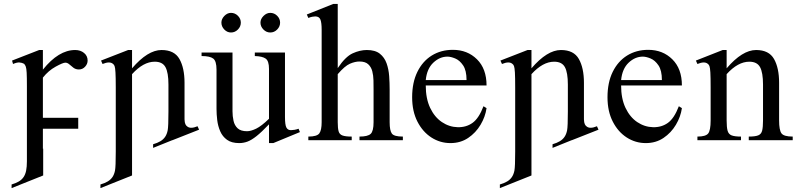

<svg xmlns="http://www.w3.org/2000/svg" viewBox="-20 -715 4101 979"><path d="M117.2 -274.4Q117.2 -321.8 116 -344Q114.7 -366.2 111.6 -375Q108.4 -383.8 103 -389.6Q92.3 -395.5 79.3 -396.5Q66.4 -397.5 46.4 -388.7L41.5 -406.2L179.7 -460H198.7V-359.9Q278.8 -460 363.3 -460Q390.1 -460 408.4 -445.1Q426.8 -430.2 426.8 -406.2Q426.8 -388.7 413.8 -374.8Q400.9 -360.8 382.3 -360.8Q366.2 -360.8 354.5 -369.6Q342.8 -378.4 333.3 -387Q323.7 -395.5 313 -395.5Q300.8 -395.5 263.9 -375.2Q227.1 -355 198.7 -319.3V-114.3H378.9V-58.6H198.7V43H200.2V179.7L39.1 244.1V225.6Q61 219.2 76.2 210.2Q91.3 201.2 100.3 187.7Q109.4 174.3 113.3 154.8Q117.2 135.3 117.2 107.4Z M857.9 0 760.7 39.1V20.5Q782.7 14.2 797.9 5.1Q813 -3.9 822 -17.3Q831.1 -30.8 835 -50.3Q838.9 -69.8 838.9 -146.5V-283.7Q838.9 -344.7 823.7 -372.6Q808.6 -400.4 769 -400.4Q710.9 -400.4 653.3 -336.9V179.7L492.2 244.1V225.6Q514.2 219.2 529.3 210.2Q544.4 201.2 553.5 187.7Q562.5 174.3 566.4 154.8Q570.3 135.3 570.3 58.6V-267.6Q570.3 -320.8 568.8 -345.5Q567.4 -370.1 564.2 -378.2Q561 -386.2 555.7 -389.6Q539.1 -403.8 502.9 -388.7L495.1 -406.2L633.3 -460H653.3V-366.7Q733.4 -460 803.7 -460Q869.1 -460 895 -414.1Q920.9 -368.2 920.9 -293V-106.4Q921.4 -89.8 925.3 -81.8Q929.2 -73.7 934.6 -70.3Q951.2 -56.2 987.3 -71.3L995.1 -53.7L858.9 0Z M1509.3 -41.5 1373.5 14.6H1351.6V-81.1Q1314 -41.5 1288.1 -21Q1262.2 -0.5 1241.7 7.1Q1221.2 14.6 1199.7 14.6Q1160.6 14.6 1137.5 -2.2Q1114.3 -19 1102.8 -45.7Q1091.3 -72.3 1087.6 -102.5Q1084 -132.8 1084 -159.7V-359.9Q1084 -403.8 1067.1 -416.5Q1050.3 -429.2 1007.8 -429.2V-447.3H1165.5V-147.9Q1165.5 -122.6 1170.7 -99.1Q1175.8 -75.7 1191.7 -60.8Q1207.5 -45.9 1239.7 -45.9Q1259.3 -45.9 1286.4 -59.1Q1313.5 -72.3 1351.6 -109.4V-363.8Q1351.6 -404.3 1334.5 -416.3Q1317.4 -428.2 1279.3 -429.2V-447.3H1433.1V-118.7Q1433.1 -78.6 1440.2 -64.9Q1447.3 -51.3 1463.4 -51.3Q1470.2 -51.3 1481 -53Q1491.7 -54.7 1502.4 -58.6ZM1408.2 -599.6Q1408.2 -579.6 1393.3 -564.5Q1378.4 -549.3 1357.9 -549.3Q1337.9 -549.3 1323 -564.7Q1308.1 -580.1 1308.1 -599.6Q1308.1 -618.2 1323.7 -633.8Q1339.4 -649.4 1357.9 -649.4Q1378.4 -649.4 1393.3 -634.5Q1408.2 -619.6 1408.2 -599.6ZM1208 -599.6Q1208 -579.6 1193.1 -564.5Q1178.2 -549.3 1157.7 -549.3Q1138.2 -549.3 1123.5 -564.7Q1108.9 -580.1 1108.9 -599.6Q1108.9 -618.2 1124 -633.8Q1139.2 -649.4 1157.7 -649.4Q1178.2 -649.4 1193.1 -634.5Q1208 -619.6 1208 -599.6Z M2034.2 0H1813V-18.6Q1855.5 -18.6 1870.1 -32.5Q1884.8 -46.4 1884.8 -91.8V-258.8Q1884.8 -280.8 1884.3 -305.4Q1883.8 -330.1 1878.2 -351.8Q1872.6 -373.5 1857.4 -387.5Q1842.3 -401.4 1813 -401.4Q1790.5 -401.4 1764.4 -390.1Q1738.3 -378.9 1702.1 -336.9V-91.8Q1702.1 -61.5 1706.5 -45.7Q1710.9 -29.8 1726.3 -24.2Q1741.7 -18.6 1773.4 -18.6V0H1552.2V-18.6Q1596.2 -18.6 1608.2 -34.9Q1620.1 -51.3 1620.1 -91.8V-564Q1620.1 -599.1 1613.8 -615.2Q1607.4 -631.3 1587.4 -631.3Q1581.1 -631.3 1572 -629.6Q1563 -627.9 1552.2 -623.5L1544.4 -641.1L1679.2 -694.8H1702.1V-367.7Q1741.2 -426.3 1778.3 -443.1Q1815.4 -460 1850.6 -460Q1893.1 -460 1916.7 -441.2Q1940.4 -422.4 1951.2 -392.1Q1961.9 -361.8 1964.4 -326.7Q1966.8 -291.5 1966.8 -258.8V-91.8Q1966.8 -48.8 1978.3 -33.7Q1989.7 -18.6 2034.2 -18.6Z M2445.3 -173.3 2460.9 -163.6Q2454.6 -119.6 2430.4 -78.9Q2406.2 -38.1 2367.2 -11.7Q2328.1 14.6 2276.9 14.6Q2224.1 14.6 2179.7 -13.9Q2135.3 -42.5 2108.4 -95Q2081.5 -147.5 2081.5 -218.8Q2081.5 -294.4 2108.2 -348.6Q2134.8 -402.8 2181.6 -431.9Q2228.5 -460.9 2289.1 -460.9Q2363.3 -460.9 2412.1 -412.6Q2460.9 -364.3 2460.9 -279.3H2150.9Q2150.9 -212.4 2173.3 -165Q2195.8 -117.7 2233.2 -92.5Q2270.5 -67.4 2314 -66.4Q2357.4 -65.4 2389.6 -88.6Q2421.9 -111.8 2445.3 -173.3ZM2150.9 -306.6H2358.9Q2358.9 -356 2341.3 -381.8Q2323.7 -407.7 2300.8 -417Q2277.8 -426.3 2261.7 -426.3Q2222.2 -426.3 2189.5 -395.5Q2156.7 -364.7 2150.9 -306.6Z M2894.5 0 2797.4 39.1V20.5Q2819.3 14.2 2834.5 5.1Q2849.6 -3.9 2858.6 -17.3Q2867.7 -30.8 2871.6 -50.3Q2875.5 -69.8 2875.5 -146.5V-283.7Q2875.5 -344.7 2860.4 -372.6Q2845.2 -400.4 2805.7 -400.4Q2747.6 -400.4 2689.9 -336.9V179.7L2528.8 244.1V225.6Q2550.8 219.2 2565.9 210.2Q2581.1 201.2 2590.1 187.7Q2599.1 174.3 2603 154.8Q2606.9 135.3 2606.9 58.6V-267.6Q2606.9 -320.8 2605.5 -345.5Q2604 -370.1 2600.8 -378.2Q2597.7 -386.2 2592.3 -389.6Q2575.7 -403.8 2539.6 -388.7L2531.7 -406.2L2669.9 -460H2689.9V-366.7Q2770 -460 2840.3 -460Q2905.8 -460 2931.6 -414.1Q2957.5 -368.2 2957.5 -293V-106.4Q2958 -89.8 2961.9 -81.8Q2965.8 -73.7 2971.2 -70.3Q2987.8 -56.2 3023.9 -71.3L3031.7 -53.7L2895.5 0Z M3441.4 -173.3 3457 -163.6Q3450.7 -119.6 3426.5 -78.9Q3402.3 -38.1 3363.3 -11.7Q3324.2 14.6 3272.9 14.6Q3220.2 14.6 3175.8 -13.9Q3131.3 -42.5 3104.5 -95Q3077.6 -147.5 3077.6 -218.8Q3077.6 -294.4 3104.2 -348.6Q3130.9 -402.8 3177.7 -431.9Q3224.6 -460.9 3285.2 -460.9Q3359.4 -460.9 3408.2 -412.6Q3457 -364.3 3457 -279.3H3147Q3147 -212.4 3169.4 -165Q3191.9 -117.7 3229.2 -92.5Q3266.6 -67.4 3310.1 -66.4Q3353.5 -65.4 3385.7 -88.6Q3418 -111.8 3441.4 -173.3ZM3147 -306.6H3355Q3355 -356 3337.4 -381.8Q3319.8 -407.7 3296.9 -417Q3273.9 -426.3 3257.8 -426.3Q3218.3 -426.3 3185.5 -395.5Q3152.8 -364.7 3147 -306.6Z M4022 0H3797.9V-18.6Q3831.1 -18.6 3846.4 -24.9Q3861.8 -31.2 3866.2 -49.1Q3870.6 -66.9 3870.6 -101.1V-283.7Q3870.6 -344.7 3855.5 -372.6Q3840.3 -400.4 3800.8 -400.4Q3742.7 -400.4 3685.1 -336.9V-101.1Q3685.1 -66.4 3689.9 -48.6Q3694.8 -30.8 3710.4 -24.7Q3726.1 -18.6 3758.3 -18.6V0H3536.1V-18.6Q3578.1 -18.6 3590.8 -34.2Q3603.5 -49.8 3603.5 -101.1V-267.6Q3603.5 -320.8 3602.1 -345.5Q3600.6 -370.1 3597.4 -378.2Q3594.2 -386.2 3588.9 -389.6Q3572.3 -403.8 3536.1 -388.7L3528.3 -406.2L3665 -460H3685.1V-366.7Q3765.1 -460 3835.4 -460Q3900.9 -460 3926.8 -414.1Q3952.6 -368.2 3952.6 -293V-101.1Q3952.6 -51.3 3964.8 -34.9Q3977.1 -18.6 4022 -18.6Z"/></svg>

Font: BabelStone Englisc
Style: Regular
Weight: 400
Designer: Andrew West
Foundry: BabelStone
Version: Version 1.000 June 24, 2023